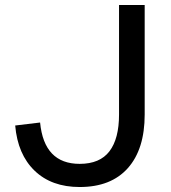

<svg xmlns="http://www.w3.org/2000/svg" viewBox="-20 -735 687 771"><path d="M561 -715V-275Q561 -136 493.5 -60Q426 16 300 16Q187 16 119 -49.5Q51 -115 41 -231L141 -243Q157 -77 300 -77Q381 -77 419.5 -127.5Q458 -178 458 -275V-715Z"/></svg>

Font: Wix Madefor Text Medium
Style: Regular
Weight: 500
Designer: Dalton Maag Ltd
Foundry: Dalton Maag Ltd
Version: Version 3.100